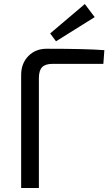

<svg xmlns="http://www.w3.org/2000/svg" viewBox="-20 -933 558 953"><path d="M450 -848 258 -728 229 -767 401 -913ZM211 -691Q407 -691 498 -684L493 -616H240Q205 -616 189 -599.5Q173 -583 173 -545V0H85V-561Q85 -618 120.5 -654.5Q156 -691 211 -691Z"/></svg>

Font: Exo 2
Style: Regular
Weight: 400
Designer: Natanael Gama
Version: Version 1.001;PS 001.001;hotconv 1.0.70;makeotf.lib2.5.58329